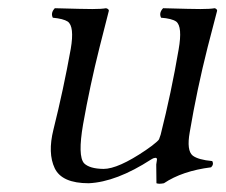

<svg xmlns="http://www.w3.org/2000/svg" viewBox="-20 -434 547 465"><path d="M194.8 9.8Q129.9 9.8 112.5 -26.6Q95.2 -63 109.4 -120.1Q133.8 -217.8 151.4 -315.9Q160.6 -370.1 144 -381.8Q133.3 -388.7 107.9 -391.1Q102.1 -402.8 112.8 -414.1Q183.1 -412.1 203.6 -412.1Q226.1 -412.1 236.8 -414.1Q243.2 -412.6 243.7 -408.2Q243.2 -407.2 221.2 -319.8Q197.8 -226.6 181.2 -132.8Q168 -56.2 183.6 -38.6Q196.8 -25.4 230.5 -24.9Q266.1 -24.9 333 -70.3Q341.3 -76.2 348.1 -81.1Q363.8 -93.3 365.2 -96.7Q366.7 -101.1 369.1 -107.9Q395 -210.4 412.6 -314Q422.4 -369.6 406.7 -381.8Q396 -389.2 370.1 -391.1Q364.3 -402.8 375 -414.1Q445.3 -412.1 465.3 -412.1Q488.8 -412.1 500 -414.1Q505.4 -412.6 505.9 -408.2Q505.4 -407.2 482.9 -319.8Q457 -217.3 439.5 -113.8Q431.6 -69.3 446.8 -57.1Q460.4 -46.9 494.1 -43.9Q498.5 -35.6 491.2 -28.8Q421.4 -20 377 9.8Q364.7 12.2 358.9 9.8Q358.9 9.8 358.4 -35.6Q359.4 -42.5 360.1 -47.1Q360.8 -51.8 356 -51.8Q351.1 -51.3 346.2 -47.9Q261.7 6.8 194.8 9.8Z"/></svg>

Font: Linux Libertine Display Slanted O
Style: Slanted
Weight: 400
Designer: Philipp H. Poll
Foundry: Philipp H. Poll
Version: Version 5.0.9